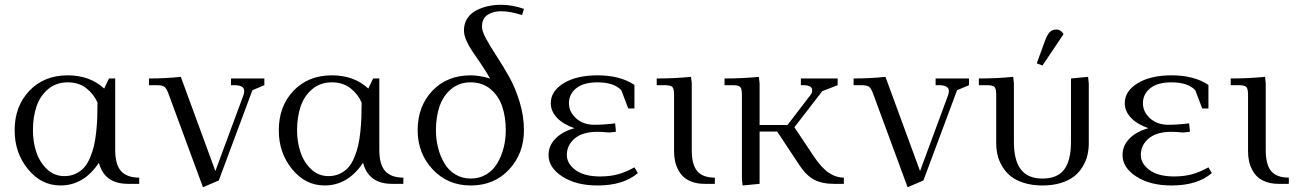

<svg xmlns="http://www.w3.org/2000/svg" viewBox="-20 -766 5409 800"><path d="M41 -223.1Q41 -323.2 102.3 -387.7Q163.6 -452.1 262.2 -452.1Q354.5 -452.1 414.1 -397L434.1 -439H460V-141.1Q460 -80.1 484.6 -53Q509.3 -25.9 560.1 -25.9V0H513.2Q415 0 392.1 -87.9Q329.1 6.8 231.9 6.8Q152.3 6.8 96.7 -61Q41 -128.9 41 -223.1ZM117.2 -223.1Q117.2 -174.8 131.3 -132.3Q145.5 -89.8 176 -61Q206.5 -32.2 248 -32.2Q274.4 -32.2 295.4 -42.2Q316.4 -52.2 330.6 -68.1Q344.7 -84 355.2 -108.9Q365.7 -133.8 371.6 -158.7Q377.4 -183.6 380.9 -216.6Q384.3 -249.5 385.3 -277.1Q386.2 -304.7 386.2 -338.9Q370.1 -375 338.9 -398.9Q307.6 -422.9 262.2 -422.9Q214.4 -422.9 180.9 -395Q147.5 -367.2 132.3 -323Q117.2 -278.8 117.2 -223.1Z M600.6 -411.1V-439Q668.5 -439 733.4 -445.8L877.4 -53.2L994.6 -370.1Q997.6 -378.9 997.6 -387.2Q997.6 -411.1 955.6 -411.1H942.4V-439H1081.5V-411.1L1031.7 -390.1L891.6 -14.2L825.7 14.2L683.6 -371.1Q674.8 -396 666.5 -403.3Q658.2 -410.6 634.8 -411.1Z M1141.6 -223.1Q1141.6 -323.2 1202.9 -387.7Q1264.2 -452.1 1362.8 -452.1Q1455.1 -452.1 1514.6 -397L1534.7 -439H1560.5V-141.1Q1560.5 -80.1 1585.2 -53Q1609.9 -25.9 1660.6 -25.9V0H1613.8Q1515.6 0 1492.7 -87.9Q1429.7 6.8 1332.5 6.8Q1252.9 6.8 1197.3 -61Q1141.6 -128.9 1141.6 -223.1ZM1217.8 -223.1Q1217.8 -174.8 1231.9 -132.3Q1246.1 -89.8 1276.6 -61Q1307.1 -32.2 1348.6 -32.2Q1375 -32.2 1396 -42.2Q1417 -52.2 1431.2 -68.1Q1445.3 -84 1455.8 -108.9Q1466.3 -133.8 1472.2 -158.7Q1478 -183.6 1481.4 -216.6Q1484.9 -249.5 1485.8 -277.1Q1486.8 -304.7 1486.8 -338.9Q1470.7 -375 1439.5 -398.9Q1408.2 -422.9 1362.8 -422.9Q1314.9 -422.9 1281.5 -395Q1248 -367.2 1232.9 -323Q1217.8 -278.8 1217.8 -223.1Z M1720.2 -223.1Q1720.2 -323.2 1781.5 -387.7Q1842.8 -452.1 1941.4 -452.1Q1976.1 -452.1 2022 -439Q2006.8 -465.8 1984.9 -498.5Q1962.9 -531.2 1948.7 -551.5Q1934.6 -571.8 1923.8 -595.7Q1913.1 -619.6 1913.1 -639.2Q1913.1 -668 1927.2 -689.5Q1941.4 -710.9 1964.8 -722.9Q1988.3 -734.9 2014.2 -740.5Q2040 -746.1 2067.4 -746.1Q2114.7 -746.1 2163.1 -729L2155.3 -703.1Q2106.4 -719.2 2067.4 -719.2Q2034.7 -719.2 2011.5 -704.1Q1988.3 -689 1988.3 -654.8Q1988.3 -635.3 2006.3 -602.8Q2024.4 -570.3 2050 -531Q2075.7 -491.7 2101.3 -446.3Q2127 -400.9 2145 -341.6Q2163.1 -282.2 2163.1 -223.1Q2163.1 -126.5 2101.3 -59.8Q2039.6 6.8 1941.4 6.8Q1845.2 6.8 1782.7 -60.3Q1720.2 -127.4 1720.2 -223.1ZM1796.4 -223.1Q1796.4 -185.1 1805.4 -149.9Q1814.5 -114.7 1831.5 -85.7Q1848.6 -56.6 1877.2 -39.3Q1905.8 -22 1941.4 -22Q1977.5 -22 2006.1 -39.3Q2034.7 -56.6 2052 -85.7Q2069.3 -114.7 2078.4 -149.9Q2087.4 -185.1 2087.4 -223.1Q2087.4 -278.8 2072.3 -323Q2057.1 -367.2 2023.4 -395Q1989.7 -422.9 1941.4 -422.9Q1893.6 -422.9 1860.1 -395Q1826.7 -367.2 1811.5 -323Q1796.4 -278.8 1796.4 -223.1Z M2265.6 -120.1Q2265.6 -158.7 2294.2 -188.2Q2322.8 -217.8 2373.5 -231.9Q2327.1 -247.6 2301 -275.1Q2274.9 -302.7 2274.9 -335.9Q2274.9 -386.7 2328.9 -419.4Q2382.8 -452.1 2469.7 -452.1Q2564 -452.1 2623.5 -412.1V-314H2597.7L2568.8 -390.1Q2537.6 -422.9 2469.7 -422.9Q2411.6 -422.9 2381.1 -398.4Q2350.6 -374 2350.6 -335.9Q2350.6 -299.8 2380.4 -272.9Q2410.2 -246.1 2456.5 -246.1Q2495.1 -246.1 2543 -252L2545.9 -224.1V-216.8L2517.6 -213.9Q2488.8 -216.8 2469.7 -216.8Q2407.7 -216.8 2374.8 -189.2Q2341.8 -161.6 2341.8 -120.1Q2341.8 -84.5 2377.9 -57.6Q2414.1 -30.8 2480 -30.8Q2523.4 -30.8 2556.6 -40.3Q2589.8 -49.8 2623.5 -68.8L2637.7 -44.9Q2578.1 6.8 2469.7 6.8Q2380.9 6.8 2323.2 -30.3Q2265.6 -67.4 2265.6 -120.1Z M2716.3 -411.1V-439Q2789.1 -439 2859.4 -445.8L2862.3 -418V-141.1Q2862.3 -79.6 2885.3 -52.7Q2908.2 -25.9 2958.5 -25.9V0H2915.5Q2886.7 0 2864.3 -8.1Q2841.8 -16.1 2827.9 -29.1Q2814 -42 2804.9 -60.3Q2795.9 -78.6 2792.2 -97.2Q2788.6 -115.7 2788.6 -136.2V-371.1Q2788.6 -396 2781.5 -403.6Q2774.4 -411.1 2749.5 -411.1Z M2999 -411.1V-439Q3071.8 -439 3142.1 -445.8L3145 -418V-245.1H3261.2L3356.9 -370.1Q3364.3 -378.9 3364.3 -388.2Q3364.3 -400.9 3354.7 -406Q3345.2 -411.1 3325.2 -411.1H3316.9V-439H3470.2V-411.1L3406.2 -386.2L3290 -235.8L3369.1 -117.2Q3402.3 -66.9 3432.9 -46.4Q3463.4 -25.9 3496.1 -25.9V0H3452.1Q3406.2 0 3373.3 -16.8Q3340.3 -33.7 3312 -76.2L3218.3 -217.8H3145V0L3074.2 6.8L3071.3 -19V-371.1Q3071.3 -396 3064.2 -403.6Q3057.1 -411.1 3032.2 -411.1Z M3536.6 -411.1V-439Q3604.5 -439 3669.4 -445.8L3813.5 -53.2L3930.7 -370.1Q3933.6 -378.9 3933.6 -387.2Q3933.6 -411.1 3891.6 -411.1H3878.4V-439H4017.6V-411.1L3967.8 -390.1L3827.6 -14.2L3761.7 14.2L3619.6 -371.1Q3610.8 -396 3602.5 -403.3Q3594.2 -410.6 3570.8 -411.1Z M4058.6 -411.1V-439Q4131.3 -439 4201.7 -445.8L4204.6 -418V-174.8Q4204.6 -97.2 4233.9 -59.6Q4263.2 -22 4323.7 -22Q4385.3 -22 4413.8 -59.3Q4442.4 -96.7 4442.4 -174.8V-439L4513.7 -445.8L4516.6 -418V-169.9Q4516.6 -143.6 4511 -119.4Q4505.4 -95.2 4491.2 -71.8Q4477.1 -48.3 4455.6 -31.2Q4434.1 -14.2 4400.4 -3.7Q4366.7 6.8 4323.7 6.8Q4281.2 6.8 4247.3 -3.7Q4213.4 -14.2 4192.1 -31.2Q4170.9 -48.3 4156.7 -71.5Q4142.6 -94.7 4136.7 -119.1Q4130.9 -143.6 4130.9 -169.9V-371.1Q4130.9 -396 4123.8 -403.6Q4116.7 -411.1 4091.8 -411.1ZM4299.8 -502 4333.5 -594.2Q4343.3 -621.6 4354 -632.3Q4364.7 -643.1 4381.8 -643.1Q4399.4 -643.1 4411.6 -624L4323.7 -493.2Z M4657.2 -120.1Q4657.2 -158.7 4685.8 -188.2Q4714.4 -217.8 4765.1 -231.9Q4718.8 -247.6 4692.6 -275.1Q4666.5 -302.7 4666.5 -335.9Q4666.5 -386.7 4720.5 -419.4Q4774.4 -452.1 4861.3 -452.1Q4955.6 -452.1 5015.1 -412.1V-314H4989.3L4960.4 -390.1Q4929.2 -422.9 4861.3 -422.9Q4803.2 -422.9 4772.7 -398.4Q4742.2 -374 4742.2 -335.9Q4742.2 -299.8 4772 -272.9Q4801.8 -246.1 4848.1 -246.1Q4886.7 -246.1 4934.6 -252L4937.5 -224.1V-216.8L4909.2 -213.9Q4880.4 -216.8 4861.3 -216.8Q4799.3 -216.8 4766.4 -189.2Q4733.4 -161.6 4733.4 -120.1Q4733.4 -84.5 4769.5 -57.6Q4805.7 -30.8 4871.6 -30.8Q4915 -30.8 4948.2 -40.3Q4981.4 -49.8 5015.1 -68.8L5029.3 -44.9Q4969.7 6.8 4861.3 6.8Q4772.5 6.8 4714.8 -30.3Q4657.2 -67.4 4657.2 -120.1Z M5107.9 -411.1V-439Q5180.7 -439 5251 -445.8L5253.9 -418V-141.1Q5253.9 -79.6 5276.9 -52.7Q5299.8 -25.9 5350.1 -25.9V0H5307.1Q5278.3 0 5255.9 -8.1Q5233.4 -16.1 5219.5 -29.1Q5205.6 -42 5196.5 -60.3Q5187.5 -78.6 5183.8 -97.2Q5180.2 -115.7 5180.2 -136.2V-371.1Q5180.2 -396 5173.1 -403.6Q5166 -411.1 5141.1 -411.1Z"/></svg>

Font: Dihjauti S
Style: Regular
Weight: 400
Designer: T. Christopher White
Version: Version 3.0.0